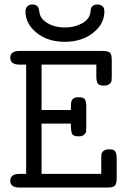

<svg xmlns="http://www.w3.org/2000/svg" viewBox="-20 -839 565 859"><path d="M26 -30Q26 -61 67 -61H97V-550H67Q26 -550 26 -581Q26 -611 67 -611H440Q465 -611 472.5 -602.5Q480 -594 480 -570V-497Q480 -484 479 -477Q478 -470 469.5 -463Q461 -456 445 -456Q422 -456 416.5 -466.5Q411 -477 411 -497V-550H166V-347H297Q297 -372 298.5 -381.5Q300 -391 307.5 -397.5Q315 -404 332 -404Q355 -404 360.5 -393.5Q366 -383 366 -363V-270Q366 -257 365 -250Q364 -243 356 -236Q348 -229 332 -229Q308 -229 302.5 -240Q297 -251 297 -286H166V-61H433V-130Q433 -143 434 -150Q435 -157 443.5 -164Q452 -171 468 -171Q491 -171 496.5 -160.5Q502 -150 502 -130V-41Q502 -17 494 -8.5Q486 0 462 0H67Q26 0 26 -30ZM94 -788Q94 -802 102.5 -810.5Q111 -819 125 -819Q134 -819 140.5 -816Q147 -813 150 -807.5Q153 -802 154 -797.5Q155 -793 156 -787Q157 -781 157 -780Q163 -752 195 -734Q227 -716 271 -716Q313 -716 347 -734.5Q381 -753 385 -786Q385 -819 416 -819Q428 -819 437.5 -812Q447 -805 447 -788Q447 -732 396.5 -692Q346 -652 270 -652Q193 -652 143.5 -692.5Q94 -733 94 -788Z"/></svg>

Font: CMU Typewriter Text
Style: Regular
Weight: 500
Monospace: yes
Version: Version 0.7.0